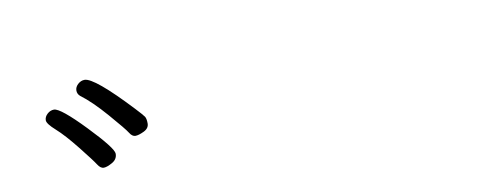

<svg xmlns="http://www.w3.org/2000/svg" viewBox="-32 -910 1064 408"><g transform="rotate(-10 500.0 -705.5)"><path d="M159 -801Q180 -801 254 -722Q269 -706 272 -701.5Q275 -697 275 -686.5Q275 -676 263.5 -670.5Q252 -665 245 -665Q238 -665 232.5 -674Q227 -683 197 -717.5Q167 -752 144 -769Q138 -774 138 -781.5Q138 -789 144.5 -795Q151 -801 159 -801ZM84 -750Q98 -750 147.5 -698.5Q197 -647 197 -635Q197 -623 185.5 -616.5Q174 -610 167 -610Q160 -610 154 -619.5Q148 -629 123 -660.5Q98 -692 80.5 -707.5Q63 -723 63 -730.5Q63 -738 69.5 -744Q76 -750 84 -750Z"/></g></svg>

Font: LXGW WenKai Lite Light
Style: Regular
Weight: 300
Designer: LXGW / Fontworks Inc.
Foundry: LXGW / Fontworks Inc.
Version: Version 1.511; March 25, 2025